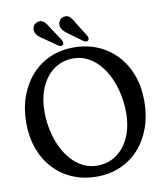

<svg xmlns="http://www.w3.org/2000/svg" viewBox="-96 -965 909 1054"><g transform="rotate(-10 359.0 -437.5)"><path d="M353.4 -709.4Q427.9 -709.4 488.9 -683.3Q549.9 -657.2 594.3 -609.6Q638.6 -562 662.5 -496.9Q686.4 -431.8 686.4 -353.5Q686.4 -272.6 662.7 -205.7Q638.9 -138.7 595.4 -90.2Q551.8 -41.6 491.9 -15.2Q431.9 11.2 359.4 11.2Q285.8 11.2 224.8 -14.7Q163.8 -40.5 119.5 -88Q75.3 -135.5 51.2 -201Q27.2 -266.4 27.2 -345.6Q27.2 -425.7 51.1 -492.5Q75.1 -559.2 118.7 -607.8Q162.3 -656.3 222.1 -682.9Q281.8 -709.4 353.4 -709.4ZM577 -307.3Q577 -360.3 566.3 -410.5Q555.7 -460.8 535.5 -504.3Q515.3 -547.8 486.5 -580.5Q457.8 -613.3 421.6 -631.8Q385.4 -650.4 342.8 -650.4Q282 -650.4 235.5 -617.6Q188.9 -584.8 162.8 -525.8Q136.6 -466.8 136.6 -388.2Q136.6 -335.5 147.3 -285.7Q157.9 -235.9 178.1 -192.9Q198.3 -149.8 227.1 -117.2Q255.8 -84.6 292.2 -66.2Q328.5 -47.8 371.4 -47.8Q432.2 -47.8 478.4 -80.3Q524.7 -112.8 550.8 -171.1Q577 -229.5 577 -307.3ZM249.5 -834.9 298.1 -761.6Q302.1 -754.3 303.6 -747.3Q305 -740.3 300.7 -734.4Q296 -729.5 288.9 -729.6Q281.9 -729.7 274.7 -734.1L202 -784.8Q184.1 -795.6 172.9 -806.4Q161.7 -817.2 157.3 -832Q153.1 -849 161.3 -863.3Q169.5 -877.6 185.6 -881.6Q206.7 -887.7 221.1 -873.7Q235.5 -859.7 249.5 -834.9ZM393.1 -834.9 439.6 -761Q443.7 -753.3 444.9 -746.4Q446.1 -739.5 441 -733.9Q436.6 -728.9 429.3 -729.4Q422 -729.8 415.3 -734.4L343.3 -786.9Q325.7 -798.7 315 -810.1Q304.3 -821.5 300.9 -836.3Q297.7 -853.3 306.3 -867.1Q314.8 -880.8 331.1 -884.3Q352.4 -889.2 366.2 -874.7Q380 -860.1 393.1 -834.9Z"/></g></svg>

Font: Fraunces 144pt S100 Black
Style: Regular
Weight: 900
Version: Version 1.000